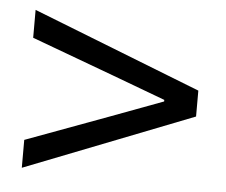

<svg xmlns="http://www.w3.org/2000/svg" viewBox="-38 -576 573 487"><g transform="rotate(5 248.5 -332.0)"><path d="M34 -131V-202L245 -280L379 -330V-334L245 -384L34 -462V-533L463 -365V-299Z"/></g></svg>

Font: Source Sans Pro
Style: Regular
Weight: 400
Designer: Paul D. Hunt
Foundry: Adobe Systems Incorporated
Version: Version 2.021;PS 2.000;hotconv 1.0.86;makeotf.lib2.5.63406